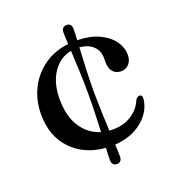

<svg xmlns="http://www.w3.org/2000/svg" viewBox="-118 -640 743 814"><g transform="rotate(-20 254.0 -232.5)"><path d="M284.5 -239.5Q285 -193.5 286.5 -148.2Q288 -103 290 -63.5Q297.5 -63 305.5 -63Q356.5 -63 392.5 -87Q428.5 -111 442.5 -148Q452 -159.5 460 -159.5Q473 -159 472.5 -143.5Q467 -85.5 417.5 -45Q368 -4.5 293 0.5Q294 17.5 294.5 31Q295 44.5 295 54Q295 80.5 272 80.5Q249.5 80.5 249.5 53Q249.5 44.5 250 30.8Q250.5 17 251.5 0Q157 -7.5 99.2 -68Q41.5 -128.5 41.5 -226.5Q41.5 -290 67.5 -342Q93.5 -394 140.5 -427.5Q187.5 -461 251.5 -468.5Q250.5 -485.5 250 -498.5Q249.5 -511.5 249.5 -520.5Q249.5 -546.5 273 -546.5Q295 -546.5 295 -520Q295 -511.5 294.5 -499Q294 -486.5 293 -470.5Q349.5 -469.5 389.8 -451Q430 -432.5 451.8 -402.8Q473.5 -373 473.5 -338.5Q473.5 -314.5 460 -298.8Q446.5 -283 424 -283Q400.5 -283 387.2 -298.5Q374 -314 374 -341V-361Q374 -393.5 352.2 -414.5Q330.5 -435.5 291.5 -439Q289 -397 286.8 -344.8Q284.5 -292.5 284.5 -239.5ZM137.5 -261Q137.5 -182.5 169.8 -134Q202 -85.5 255 -70Q256.5 -108 258 -151.5Q259.5 -195 259.5 -239.5Q259.5 -292 257.2 -343.8Q255 -395.5 253 -437Q201.5 -427.5 169.5 -380.5Q137.5 -333.5 137.5 -261Z"/></g></svg>

Font: Fraunces 9pt
Style: Regular
Weight: 400
Version: Version 1.000;[b76b70a41]